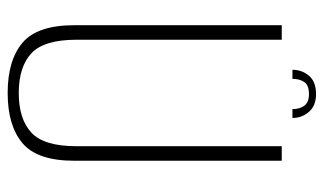

<svg xmlns="http://www.w3.org/2000/svg" viewBox="-184 -616 804 476"><g transform="rotate(90 218.0 -378.0)"><path d="M210.5 5Q129.5 5 86 -31.8Q42.5 -68.5 42.5 -160V-674.5H78.5V-166Q78.5 -85 112.2 -53.8Q146 -22.5 210.5 -22.5Q275 -22.5 308.8 -53.8Q342.5 -85 342.5 -166V-674.5H378.5V-160Q378.5 -68.5 335 -31.8Q291.5 5 210.5 5ZM213.5 -759.5Q242 -759.5 257.2 -742Q272.5 -724.5 272.5 -701H250.5Q250.5 -719.5 241.8 -730.8Q233 -742 213.5 -742Q191.5 -742 183.5 -730.5Q175.5 -719 175.5 -701H153Q153 -724.5 167.8 -742Q182.5 -759.5 213.5 -759.5Z"/></g></svg>

Font: Anybody ExtraLight
Style: Regular
Weight: 200
Designer: Tyler Finck
Foundry: Etcetera Type Company
Version: Version 1.010; ttfautohint (v1.8.3) -l 8 -r 50 -G 200 -x 14 